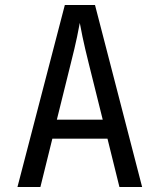

<svg xmlns="http://www.w3.org/2000/svg" viewBox="-20 -750 640 770"><path d="M50 0 240 -730H361L550 0H459L411 -194H190L142 0ZM208 -270H392L336 -495Q320 -559 311 -602Q302 -645 300 -658Q298 -645 289 -602Q280 -559 264 -496Z"/></svg>

Font: JetBrainsMono Nerd Font Mono
Style: Regular
Weight: 400
Monospace: yes
Designer: Philipp Nurullin, Konstantin Bulenkov
Foundry: JetBrains
Version: Version 2.304; ttfautohint (v1.8.4.7-5d5b);Nerd Fonts 2.3.0